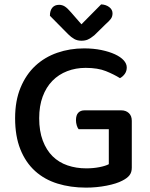

<svg xmlns="http://www.w3.org/2000/svg" viewBox="-20 -843 686 877"><path d="M582 -77Q582 -56 571.5 -42.5Q561 -29 539 -18Q513 -4 467 5Q421 14 373 14Q302 14 242.5 -4.5Q183 -23 140 -62Q97 -101 73 -161Q49 -221 49 -303Q49 -383 74 -443Q99 -503 141.5 -542.5Q184 -582 241.5 -602Q299 -622 364 -622Q407 -622 443 -614.5Q479 -607 505 -595Q531 -583 545 -567.5Q559 -552 559 -535Q559 -518 550 -505.5Q541 -493 528 -486Q501 -503 464 -518Q427 -533 371 -533Q326 -533 287 -518Q248 -503 219.5 -474Q191 -445 175 -402Q159 -359 159 -303Q159 -244 175.5 -200.5Q192 -157 220.5 -129Q249 -101 288.5 -87.5Q328 -74 374 -74Q406 -74 434 -79.5Q462 -85 477 -93V-253H339Q334 -259 330.5 -270.5Q327 -282 327 -294Q327 -317 337.5 -328Q348 -339 366 -339H534Q555 -339 568.5 -326.5Q582 -314 582 -291ZM442 -823Q464 -822 479 -810.5Q494 -799 494 -782Q494 -767 486 -756.5Q478 -746 462 -732L411 -682Q394 -668 381.5 -662.5Q369 -657 352 -657Q333 -657 319 -665Q305 -673 291 -687L208 -771Q208 -795 219 -808Q230 -821 250 -821Q264 -821 276 -813.5Q288 -806 305 -786L352 -732Z"/></svg>

Font: Baloo Thambi 2 Medium
Style: Regular
Weight: 500
Designer: Aadarsh Rajan and Ek Type
Foundry: Ek Type
Version: Version 1.640;hotconv 1.0.111;makeotfexe 2.5.65597; ttfautoh